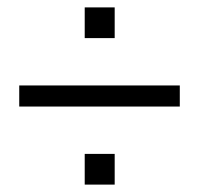

<svg xmlns="http://www.w3.org/2000/svg" viewBox="-20 -544 538 519"><path d="M32 -256V-313H466V-256ZM209 -45V-128H290V-45ZM209 -441V-524H290V-441Z"/></svg>

Font: Nunito Sans 10pt Condensed
Style: Regular
Weight: 400
Width: 3
Designer: Vernon Adams
Foundry: Vernon Adams
Version: Version 3.101;gftools[0.9.27]